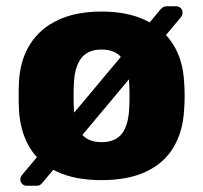

<svg xmlns="http://www.w3.org/2000/svg" viewBox="-20 -567 650 615"><path d="M305.2 10Q220.7 10 163.2 -16.9Q105.6 -43.8 75.1 -94.5Q44.6 -145.3 40.8 -214.9Q39.8 -234.9 39.8 -260.3Q39.8 -285.8 40.8 -305.1Q44.6 -375.7 76.7 -426Q108.8 -476.2 166.3 -503.1Q223.9 -530 305.2 -530Q386.6 -530 444.2 -503.1Q501.7 -476.2 533.8 -426Q565.9 -375.7 569.7 -305.1Q571.4 -285.8 571.4 -260.3Q571.4 -234.9 569.7 -214.9Q565.9 -145.3 535.4 -94.5Q504.9 -43.8 447.3 -16.9Q389.7 10 305.2 10ZM305.2 -111.7Q349.6 -111.7 370.5 -138.9Q391.4 -166.1 393.8 -219.9Q394.8 -234.9 394.8 -260Q394.8 -285.1 393.8 -300.1Q391.4 -353 370.5 -380.6Q349.6 -408.3 305.2 -408.3Q261.5 -408.3 240.3 -380.6Q219.1 -353 216.7 -300.1Q215.7 -285.1 215.7 -260Q215.7 -234.9 216.7 -219.9Q219.1 -166.1 240.3 -138.9Q261.5 -111.7 305.2 -111.7ZM65.1 28Q57.1 28 51.1 22Q45.1 16 45.1 8Q45.1 4.8 46.1 1.4Q47 -1.9 50.6 -6.5L490.1 -532Q493.1 -536 498.9 -541.5Q504.6 -547 514.6 -547H544.7Q552.7 -547 558.7 -541Q564.7 -535 564.7 -527Q564.7 -526 564.2 -521.9Q563.7 -517.8 559.9 -512.5L120.4 13Q117.4 17 111.9 22.5Q106.5 28 96.5 28Z"/></svg>

Font: Rubik Light
Style: Regular
Weight: 300
Designer: Hubert and Fischer
Foundry: Hubert and Fischer
Version: Version 2.300;gftools[0.9.30]